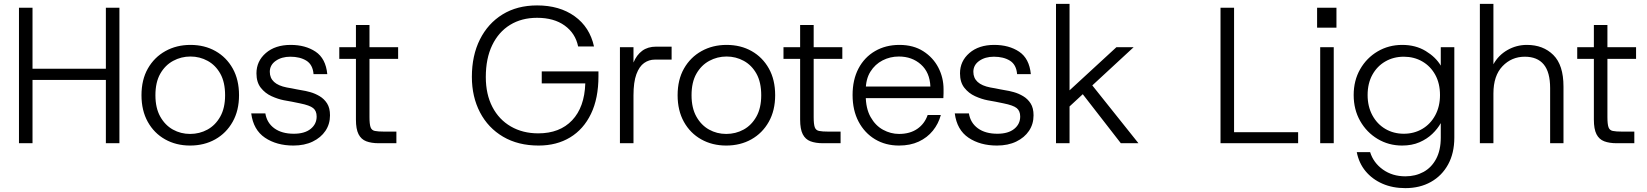

<svg xmlns="http://www.w3.org/2000/svg" viewBox="-20 -740 8510 992"><path d="M527 0V-700H597V0ZM78 0V-700H148V0ZM132 -327V-385H547V-327Z M962 12Q890 12 833 -20Q776 -52 743.5 -110.5Q711 -169 711 -248Q711 -328 744 -386Q777 -444 834.5 -476Q892 -508 964 -508Q1037 -508 1093.5 -476Q1150 -444 1182.5 -386Q1215 -328 1215 -248Q1215 -169 1182 -110.5Q1149 -52 1092 -20Q1035 12 962 12ZM962 -48Q1011 -48 1052 -70.5Q1093 -93 1118 -137.5Q1143 -182 1143 -248Q1143 -315 1118.5 -359Q1094 -403 1053 -425.5Q1012 -448 964 -448Q916 -448 874.5 -425.5Q833 -403 808 -359Q783 -315 783 -248Q783 -182 808 -137.5Q833 -93 873.5 -70.5Q914 -48 962 -48Z M1496 12Q1409 12 1349 -28.5Q1289 -69 1278 -154H1351Q1359 -105 1397.5 -77Q1436 -49 1498 -49Q1554 -49 1585 -74Q1616 -99 1616 -138Q1616 -167 1598 -181.5Q1580 -196 1530 -206Q1509 -211 1488.5 -214.5Q1468 -218 1447 -222Q1416 -228 1383 -243Q1350 -258 1327.5 -286.5Q1305 -315 1305 -361Q1305 -424 1353.5 -466Q1402 -508 1482 -508Q1558 -508 1610.5 -473Q1663 -438 1671 -357H1600Q1596 -406 1563 -426.5Q1530 -447 1480 -447Q1435 -447 1404.5 -425.5Q1374 -404 1374 -369Q1374 -305 1462 -288Q1475 -286 1487.5 -283.5Q1500 -281 1512.5 -278.5Q1525 -276 1537 -274Q1558 -271 1583 -264Q1608 -257 1631.5 -243Q1655 -229 1670 -205.5Q1685 -182 1685 -144Q1685 -99 1661.5 -64Q1638 -29 1595.5 -8.5Q1553 12 1496 12Z M1937 0Q1899 0 1872.5 -10Q1846 -20 1832.5 -46.5Q1819 -73 1819 -122V-436H1733V-496H1819V-611H1889V-496H2037V-436H1889V-135Q1889 -99 1894.5 -83Q1900 -67 1916.5 -63.5Q1933 -60 1967 -60H2028V0Z M2763 12Q2657 12 2579.5 -33.5Q2502 -79 2460 -159.5Q2418 -240 2418 -343Q2418 -453 2459.5 -536Q2501 -619 2576.5 -665.5Q2652 -712 2755 -712Q2871 -712 2949 -656Q3027 -600 3049 -500H2967Q2953 -568 2897.5 -608Q2842 -648 2755 -648Q2675 -648 2615.5 -611.5Q2556 -575 2523 -506.5Q2490 -438 2490 -342Q2490 -253 2524 -187.5Q2558 -122 2619.5 -86.5Q2681 -51 2761 -51Q2872 -51 2936 -118.5Q3000 -186 3004 -309H2779V-371H3072V-346Q3072 -232 3033.5 -152Q2995 -72 2925.5 -30Q2856 12 2763 12Z M3183 0V-496H3253V-417Q3269 -456 3298 -477.5Q3327 -499 3370 -499H3450V-432H3363Q3333 -432 3308 -414.5Q3283 -397 3268 -356.5Q3253 -316 3253 -247V0Z M3732 12Q3660 12 3603 -20Q3546 -52 3513.5 -110.5Q3481 -169 3481 -248Q3481 -328 3514 -386Q3547 -444 3604.5 -476Q3662 -508 3734 -508Q3807 -508 3863.5 -476Q3920 -444 3952.5 -386Q3985 -328 3985 -248Q3985 -169 3952 -110.5Q3919 -52 3862 -20Q3805 12 3732 12ZM3732 -48Q3781 -48 3822 -70.5Q3863 -93 3888 -137.5Q3913 -182 3913 -248Q3913 -315 3888.5 -359Q3864 -403 3823 -425.5Q3782 -448 3734 -448Q3686 -448 3644.5 -425.5Q3603 -403 3578 -359Q3553 -315 3553 -248Q3553 -182 3578 -137.5Q3603 -93 3643.5 -70.5Q3684 -48 3732 -48Z M4232 0Q4194 0 4167.5 -10Q4141 -20 4127.5 -46.5Q4114 -73 4114 -122V-436H4028V-496H4114V-611H4184V-496H4332V-436H4184V-135Q4184 -99 4189.5 -83Q4195 -67 4211.5 -63.5Q4228 -60 4262 -60H4323V0Z M4625 12Q4555 12 4501 -20.5Q4447 -53 4416 -111.5Q4385 -170 4385 -249Q4385 -328 4415.5 -386Q4446 -444 4501 -476Q4556 -508 4627 -508Q4699 -508 4750 -475.5Q4801 -443 4828 -391Q4855 -339 4855 -279Q4855 -269 4855 -258Q4855 -247 4854 -233H4439V-293H4787Q4784 -366 4738 -407Q4692 -448 4624 -448Q4579 -448 4540 -428Q4501 -408 4477 -369.5Q4453 -331 4453 -274V-247Q4453 -180 4478 -135.5Q4503 -91 4542.5 -69.5Q4582 -48 4625 -48Q4681 -48 4719 -74Q4757 -100 4773 -146H4841Q4829 -101 4800 -65Q4771 -29 4727 -8.5Q4683 12 4625 12Z M5131 12Q5044 12 4984 -28.5Q4924 -69 4913 -154H4986Q4994 -105 5032.5 -77Q5071 -49 5133 -49Q5189 -49 5220 -74Q5251 -99 5251 -138Q5251 -167 5233 -181.5Q5215 -196 5165 -206Q5144 -211 5123.5 -214.5Q5103 -218 5082 -222Q5051 -228 5018 -243Q4985 -258 4962.5 -286.5Q4940 -315 4940 -361Q4940 -424 4988.5 -466Q5037 -508 5117 -508Q5193 -508 5245.5 -473Q5298 -438 5306 -357H5235Q5231 -406 5198 -426.5Q5165 -447 5115 -447Q5070 -447 5039.5 -425.5Q5009 -404 5009 -369Q5009 -305 5097 -288Q5110 -286 5122.5 -283.5Q5135 -281 5147.5 -278.5Q5160 -276 5172 -274Q5193 -271 5218 -264Q5243 -257 5266.5 -243Q5290 -229 5305 -205.5Q5320 -182 5320 -144Q5320 -99 5296.5 -64Q5273 -29 5230.5 -8.5Q5188 12 5131 12Z M5494 -179 5484 -253 5748 -496H5837ZM5436 0V-720H5506V0ZM5771 0 5559 -273 5605 -322 5862 0Z M6286 0V-700H6356V-57H6687V0Z M6801 0V-496H6871V0ZM6785 -597V-700H6885V-597Z M7241 232Q7175 232 7122.5 209Q7070 186 7035.5 144.5Q7001 103 6990 46H7059Q7076 101 7125 136Q7174 171 7241 171Q7293 171 7334.5 148.5Q7376 126 7400 81Q7424 36 7424 -29V-104Q7408 -75 7380.5 -48.5Q7353 -22 7314 -5Q7275 12 7224 12Q7155 12 7098 -22Q7041 -56 7007.5 -115Q6974 -174 6974 -249Q6974 -324 7007.5 -382.5Q7041 -441 7098 -474.5Q7155 -508 7225 -508Q7294 -508 7346 -476.5Q7398 -445 7424 -401V-496H7494V-29Q7494 51 7462 109.5Q7430 168 7373 200Q7316 232 7241 232ZM7233 -49Q7286 -49 7328.5 -74Q7371 -99 7395.5 -144.5Q7420 -190 7420 -249Q7420 -309 7395.5 -353.5Q7371 -398 7328.5 -422.5Q7286 -447 7233 -447Q7180 -447 7137.5 -422.5Q7095 -398 7070.5 -353.5Q7046 -309 7046 -249Q7046 -190 7070.5 -144.5Q7095 -99 7137.5 -74Q7180 -49 7233 -49Z M7626 0V-720H7696V-408Q7722 -455 7768.5 -481.5Q7815 -508 7869 -508Q7953 -508 8005.5 -456Q8058 -404 8058 -293V0H7989V-285Q7989 -367 7956 -407Q7923 -447 7858 -447Q7790 -447 7743 -398Q7696 -349 7696 -257V0Z M8333 0Q8295 0 8268.5 -10Q8242 -20 8228.5 -46.5Q8215 -73 8215 -122V-436H8129V-496H8215V-611H8285V-496H8433V-436H8285V-135Q8285 -99 8290.5 -83Q8296 -67 8312.5 -63.5Q8329 -60 8363 -60H8424V0Z"/></svg>

Font: Host Grotesk Light
Style: Regular
Weight: 300
Designer: Doukan Karapınar
Foundry: Element Type
Version: Version 1.003